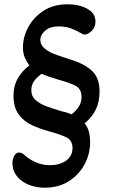

<svg xmlns="http://www.w3.org/2000/svg" viewBox="-20 -677 525 895"><path d="M188 198Q148 198 113.5 184Q79 170 58.5 144Q38 118 38 84Q38 64 46.5 49Q55 34 69 34Q81 34 91 43Q110 62 142.5 77.5Q175 93 211 93Q259 93 288.5 71.5Q318 50 318 13Q318 -23 289 -37Q260 -51 208 -65Q167 -76 129 -93.5Q91 -111 67 -144Q43 -177 43 -231Q43 -277 63.5 -312.5Q84 -348 117 -372Q104 -389 95.5 -409Q87 -429 87 -457Q87 -504 111.5 -550Q136 -596 182.5 -626.5Q229 -657 295 -657Q349 -657 387 -636Q425 -615 425 -577Q425 -549 407 -532.5Q389 -516 375 -516Q367 -516 356 -523Q346 -530 317.5 -542Q289 -554 254 -554Q213 -554 190.5 -534Q168 -514 168 -491Q168 -468 188 -451Q208 -434 241.5 -422Q275 -410 313 -398Q372 -380 408 -347.5Q444 -315 444 -250Q444 -201 425.5 -164.5Q407 -128 374 -102Q400 -73 400 -15Q400 41 374 89.5Q348 138 300.5 168Q253 198 188 198ZM314 -144Q334 -160 347 -179.5Q360 -199 360 -225Q360 -263 331.5 -277.5Q303 -292 251 -306Q231 -312 211.5 -318.5Q192 -325 174 -333Q152 -317 139 -299Q126 -281 126 -257Q126 -228 146.5 -210Q167 -192 200.5 -180Q234 -168 272 -157Q283 -155 293.5 -151.5Q304 -148 314 -144Z"/></svg>

Font: Akaya Kanadaka
Style: Regular
Weight: 400
Designer: Vaishnavi Murthy Yerkadithaya, Juan Luis Blanco Aristondo
Version: Version 1.002; ttfautohint (v1.8.3)